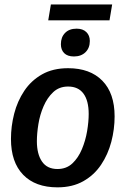

<svg xmlns="http://www.w3.org/2000/svg" viewBox="-20 -813 552 846"><path d="M233.3 12.5Q135.8 12.5 82.1 -42.9Q28.3 -98.3 28.3 -200.8Q28.3 -256.7 42.5 -312.1Q56.7 -367.5 87.1 -412.9Q117.5 -458.3 165.4 -485.4Q213.3 -512.5 280 -512.5Q376.7 -512.5 430.8 -457.5Q485 -402.5 485 -300Q485 -243.3 470.4 -187.9Q455.8 -132.5 425.4 -87.1Q395 -41.7 347.1 -14.6Q299.2 12.5 233.3 12.5ZM233.3 -68.3Q272.5 -68.3 298.8 -92.9Q325 -117.5 340.8 -155.4Q356.7 -193.3 363.8 -235Q370.8 -276.7 370.8 -310.8Q370.8 -369.2 347.9 -400.4Q325 -431.7 280 -431.7Q240.8 -431.7 214.6 -407.1Q188.3 -382.5 172.1 -345Q155.8 -307.5 149.2 -266.2Q142.5 -225 142.5 -190.8Q142.5 -134.2 165 -101.3Q187.5 -68.3 233.3 -68.3ZM192.5 -723.3 204.2 -793.3H474.2L462.5 -723.3ZM305.8 -564.2Q277.5 -564.2 262.9 -578.8Q248.3 -593.3 248.3 -618.3Q248.3 -649.2 266.7 -667.9Q285 -686.7 317.5 -686.7Q345 -686.7 360.4 -671.7Q375.8 -656.7 375.8 -632.5Q375.8 -601.7 356.7 -582.9Q337.5 -564.2 305.8 -564.2Z"/></svg>

Font: Familjen Grotesk Medium
Style: Italic
Weight: 500
Italic angle: -9.46201°
Designer: Anders Wikstroem, Jonas Baeckman, Matilda Gysing, Kristian Moeller
Foundry: Familjen STHLM AB
Version: Version 2.002; ttfautohint (v1.8.4.7-5d5b)